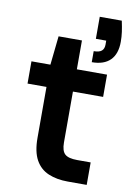

<svg xmlns="http://www.w3.org/2000/svg" viewBox="-85 -804 588 858"><g transform="rotate(10 209.0 -375.0)"><path d="M284 0Q234 0 196 -16Q158 -32 137.5 -69Q117 -106 117 -169V-400H31V-501H117L131 -632H237V-501H374V-400H237V-169Q237 -131 253 -116.5Q269 -102 309 -102H370V0ZM297 -544V-594Q322 -594 333 -603.5Q344 -613 344 -632V-650H297V-750H397Q403 -722 406 -700.5Q409 -679 409 -656Q409 -601 380.5 -572.5Q352 -544 297 -544Z"/></g></svg>

Font: DM Sans 18pt SemiBold
Style: Regular
Weight: 600
Designer: Colophon Foundry, Jonny Pinhorn
Foundry: Colophon Foundry
Version: Version 4.004;gftools[0.9.30]